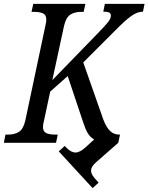

<svg xmlns="http://www.w3.org/2000/svg" viewBox="-39 -734 763 987"><path d="M263 44 294 16 302 25Q326 50 349 50Q371 50 400 24L445 -17Q424 -29 411.5 -50.5Q399 -72 388 -107L309 -343L219 -263L187 -113Q182 -96 182 -81Q182 -58 198.5 -50Q215 -42 246 -42H258L249 0H-19L-11 -42H1Q37 -42 59 -56.5Q81 -71 91 -114L195 -605Q199 -623 199 -634Q199 -657 182.5 -665Q166 -673 135 -673H123L132 -714H400L391 -673H379Q344 -673 322 -658.5Q300 -644 290 -600L230 -322L463 -562Q502 -602 516.5 -620.5Q531 -639 531 -653Q531 -665 522.5 -669.5Q514 -674 492 -674L500 -714H704L696 -674Q667 -674 635.5 -651.5Q604 -629 555 -579L389 -413L492 -120Q507 -80 526.5 -61Q546 -42 575 -42H578L569 0L454 101Q429 123 429 143Q429 165 460 196L468 205L437 233Z"/></svg>

Font: Noto Serif Narrow
Style: Italic
Weight: 400
Width: 4
Italic angle: -12°
Designer: Monotype Design Team
Foundry: Monotype Imaging Inc.
Version: Version 1.001